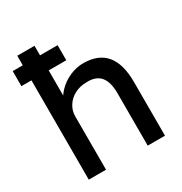

<svg xmlns="http://www.w3.org/2000/svg" viewBox="-172 -866 940 993"><g transform="rotate(-30 297.5 -370.0)"><path d="M12 -683H280V-593H12ZM72 -740H175V-417L157 -405Q167 -439 196 -469.5Q225 -500 265.5 -518Q306 -536 347 -536Q437 -536 482 -482.5Q527 -429 527 -320V0H424V-313Q424 -381 396.5 -413Q369 -445 313 -442Q274 -442 242.5 -425.5Q211 -409 193 -380.5Q175 -352 175 -318V0H124H72Z"/></g></svg>

Font: Easer Grotesk Variable
Style: Regular
Weight: 400
Designer: Boardeaser, Bonnie Shaver-Troup, Thomas Jockin
Foundry: Lexend
Version: Version 1.001;Glyphs 3.1.2 (3151)